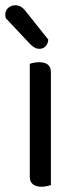

<svg xmlns="http://www.w3.org/2000/svg" viewBox="-33 -703 294 728"><path d="M80 -343H160V-1Q156 0 146 2.5Q136 5 125 5Q103 5 91.5 -4.5Q80 -14 80 -31ZM160 -292H80V-461Q85 -463 95 -465Q105 -467 116 -467Q138 -467 149 -457.5Q160 -448 160 -430ZM83 -534 -11 -634Q-12 -638 -12.5 -641.5Q-13 -645 -13 -647Q-13 -663 -2 -673Q9 -683 25 -683Q36 -683 44.5 -678.5Q53 -674 60 -666L150 -553Q149 -537 140 -527.5Q131 -518 117 -518Q106 -518 98.5 -522.5Q91 -527 83 -534Z"/></svg>

Font: Baloo Bhaijaan 2
Style: Regular
Weight: 400
Designer: Sanskriti Dholi, Noopur Datye and Ek Type
Foundry: Ek Type
Version: Version 1.701